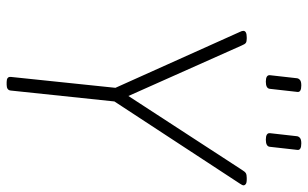

<svg xmlns="http://www.w3.org/2000/svg" viewBox="-190 -712 904 563"><g transform="rotate(90 261.5 -430.0)"><path d="M220 2Q204 2 205 -10L237 -317L73 -682Q70 -688 70 -692Q70 -702 89 -702H93Q101 -702 105 -699.5Q109 -697 113 -687L261 -355L477 -687Q483 -697 487.5 -699.5Q492 -702 501 -702H505Q516 -702 519.5 -699Q523 -696 523 -693Q523 -689 518 -682L277 -314L245 -10Q244 2 228 2ZM389 -758Q369 -758 370 -770L379 -850Q380 -855 384.5 -858.5Q389 -862 400 -862Q421 -862 419 -850L410 -770Q409 -758 389 -758ZM219 -758Q199 -758 200 -770L209 -850Q210 -855 214.5 -858.5Q219 -862 230 -862Q251 -862 249 -850L240 -770Q239 -758 219 -758Z"/></g></svg>

Font: Asap Semi Condensed Semi Condensed Thin
Style: Italic
Weight: 100
Width: 4
Italic angle: -6°
Designer: Pablo Cosgaya
Foundry: Omnibus-Type
Version: Version 3.001; ttfautohint (v1.8.4.7-5d5b)